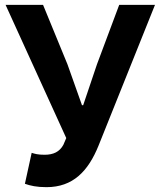

<svg xmlns="http://www.w3.org/2000/svg" viewBox="-20 -760 661 794"><path d="M172 14C282 14 345 -52 388 -159L621 -740H473L381 -494L324 -325H319L259 -494L158 -740H3L254 -189L242 -161C226 -132 201 -120 164 -120C136 -120 124 -124 111 -128L83 0C105 8 132 14 172 14Z"/></svg>

Font: Source Han Sans Old Style Bold
Style: Regular
Weight: 700
Designer: Ryoko NISHIZUKA (kana & ideographs); Paul D. Hunt (Latin, Greek & Cyrillic); Wenlong ZHANG (bopomofo); Sandoll Communica
Foundry: Adobe Systems Incorporated
Version: Version 1.004;PS 1.004;hotconv 1.0.81;makeotf.lib2.5.63406